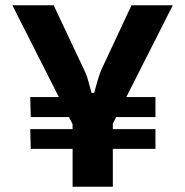

<svg xmlns="http://www.w3.org/2000/svg" viewBox="-20 -710 704 730"><path d="M637 -690 404 -230H260L27 -690H184L300 -444Q310 -424 316 -401Q322 -378 328 -357H338Q344 -378 350.5 -401.5Q357 -425 365 -444L480 -690ZM409 -323V0H256V-323ZM571 -219V-144H97L95 -219ZM571 -341V-265H97L95 -341Z"/></svg>

Font: Exo 2
Style: Bold
Weight: 700
Designer: Natanael Gama
Foundry: Natanael Gama
Version: Version 2.010